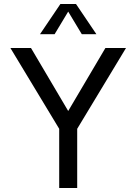

<svg xmlns="http://www.w3.org/2000/svg" viewBox="-20 -940 682 960"><path d="M276 -296 32 -700H135L321 -385L507 -700H610L366 -296V0H276ZM282 -920H360L462 -769H389L321 -882L253 -769H180Z"/></svg>

Font: Moderustic
Style: Regular
Weight: 400
Designer: Tural Alisoy
Foundry: TAFT Foundry
Version: Version 2.120